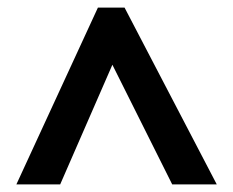

<svg xmlns="http://www.w3.org/2000/svg" viewBox="-20 -738 612 504"><path d="M23 -254 237 -718H307L549 -254H432L275 -568L138 -254Z"/></svg>

Font: Noto Sans New Tai Lue
Style: Regular
Weight: 400
Designer: Monotype Design Team
Foundry: Monotype Imaging Inc.
Version: Version 2.003